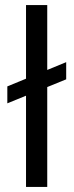

<svg xmlns="http://www.w3.org/2000/svg" viewBox="-20 -740 291 760"><path d="M9 -331V-398L242 -494V-426ZM83 0V-720H167V0Z"/></svg>

Font: DVN - DM Sans
Style: Regular
Weight: 400
Designer: Colophon Foundry, Jonny Pinhorn
Foundry: Colophon Foundry
Version: Version 4.004;gftools[0.9.30]